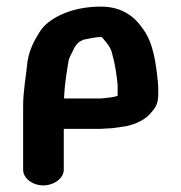

<svg xmlns="http://www.w3.org/2000/svg" viewBox="-20 -458 549 581"><path d="M174 -160V-167C176 -205 182 -241 188 -277L192 -287C201 -303 206 -323 223 -333L233 -338C241 -340 251 -341 259 -343L271 -345C276 -346 282 -346 287 -346C288 -346 288 -346 288 -345C290 -344 292 -342 293 -340C305 -326 316 -313 320 -293C328 -265 333 -232 336 -200V-169C335 -168 335 -169 335 -168C324 -163 301 -162 286 -160ZM111 103C144 103 173 81 173 56V-68H272C281 -68 290 -68 299 -69L319 -70L361 -76C391 -82 422 -97 437 -117C453 -135 459 -146 459 -177C459 -190 459 -199 458 -207C452 -268 444 -328 413 -370C390 -404 353 -438 285 -438C214 -438 155 -416 120 -385C103 -370 95 -353 84 -334C74 -314 67 -296 63 -271C59 -227 50 -185 50 -136V56C50 81 78 103 111 103Z"/></svg>

Font: Blanket
Style: Sik
Weight: 700
Foundry: Cannot Into Space Fonts
Version: Version 0.9